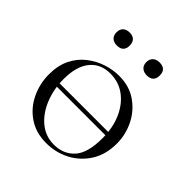

<svg xmlns="http://www.w3.org/2000/svg" viewBox="-160 -670 797 797"><g transform="rotate(45 238.5 -272.0)"><path d="M62 -184V-202H413V-184ZM230 13Q171 13 127.5 -16Q84 -45 60.5 -93.5Q37 -142 37 -198Q37 -250 56 -288Q75 -326 106.5 -350.5Q138 -375 175 -387Q212 -399 248 -399Q308 -399 351 -369Q394 -339 417 -292Q440 -245 440 -193Q440 -129 411 -83Q382 -37 334.5 -12Q287 13 230 13ZM258 -5Q314 -5 348 -42.5Q382 -80 382 -167Q382 -228 361 -276Q340 -324 302.5 -352Q265 -380 215 -380Q158 -380 126 -340.5Q94 -301 94 -227Q94 -168 114.5 -117Q135 -66 172 -35.5Q209 -5 258 -5ZM152 -481Q133 -481 122.5 -491Q112 -501 112 -519Q112 -537 122.5 -547Q133 -557 152 -557Q170 -557 180 -547Q190 -537 190 -519Q190 -481 152 -481ZM327 -481Q309 -481 298 -491Q287 -501 287 -519Q287 -537 298 -547Q309 -557 327 -557Q366 -557 366 -519Q366 -481 327 -481Z"/></g></svg>

Font: Cormorant Garamond Light
Style: Regular
Weight: 300
Designer: Christian Thalmann (Catharsis Fonts)
Foundry: Catharsis Fonts
Version: Version 4.001